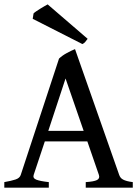

<svg xmlns="http://www.w3.org/2000/svg" viewBox="-20 -871 646 891"><path d="M368.2 -263.7 284.2 -506.8 204.1 -263.7ZM188 -214.8 136.2 -59.1Q131.3 -43.9 148.9 -37.1Q166.5 -30.3 206.5 -25.9V0H0V-25.9Q33.2 -31.7 52.2 -38.1Q71.3 -44.4 76.2 -59.1L253.9 -599.1Q269.5 -613.8 290.3 -625Q311 -636.2 328.1 -643.1L533.2 -59.1Q535.6 -52.2 539.8 -46.9Q543.9 -41.5 551.3 -37.6Q558.6 -33.7 569.6 -30.8Q580.6 -27.8 596.2 -25.9V0H377.9V-25.9Q416 -28.3 430.2 -35.6Q444.3 -43 439 -59.1L385.3 -214.8ZM386.7 -690.9Q379.9 -681.6 375.2 -676Q370.6 -670.4 362.3 -666.5L131.8 -783.7L135.7 -808.6Q139.2 -812.5 147.9 -818.4Q156.7 -824.2 166.7 -830.6Q176.8 -836.9 186.3 -842.3Q195.8 -847.7 201.2 -850.6Z"/></svg>

Font: Gentium Book Basic
Style: Regular
Weight: 400
Designer: J. Victor Gaultney and Annie Olsen
Foundry: SIL International
Version: Version 1.102; 2013; Maintenance release